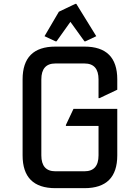

<svg xmlns="http://www.w3.org/2000/svg" viewBox="-20 -980 728 1000"><path d="M268.6 0Q97.7 0 97.7 -170.9V-566.4Q97.7 -737.3 268.6 -737.3H419.9Q590.8 -737.3 590.8 -566.4V-512.7L498 -468.8H493.2V-566.4Q493.2 -649.4 419.9 -649.4H268.6Q195.3 -649.4 195.3 -566.4V-170.9Q195.3 -87.9 268.6 -87.9H419.9Q493.2 -87.9 493.2 -170.9V-324.2H323.2V-329.1L362.8 -413.1H590.8V-170.9Q590.8 0 419.9 0ZM211.9 -791.5 286.6 -918.9 372.6 -960H377.4L481.4 -791.5L424.8 -764.6H419.9L346.7 -866.2L274.4 -764.6H269.5Z"/></svg>

Font: Nova Square
Style: Book
Weight: 400
Version: Version 2.000